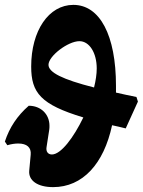

<svg xmlns="http://www.w3.org/2000/svg" viewBox="-22 -758 586 788"><path d="M544 -341 538 -360C508 -366 480 -372 454 -378V-406C454 -613 388 -738 279 -738C178 -738 106 -632 106 -485C106 -377 145 -329 320 -276C280 -193 228 -124 191 -124C175 -124 166 -136 169 -154L180 -225C181 -231 181 -236 181 -242C181 -289 146 -324 96 -324C49 -283 17 -235 -2 -177L8 -162C25 -167 40 -169 53 -169C88 -169 107 -153 104 -123L98 -58C94 -17 132 10 196 10C317 10 404 -85 438 -244C456 -240 475 -236 494 -231ZM177 -492C177 -528 257 -589 304 -589C345 -589 375 -541 375 -477C375 -454 371 -427 364 -399C234 -432 177 -461 177 -492Z"/></svg>

Font: Alegreya SC Black
Style: Italic
Weight: 900
Italic angle: -7°
Designer: Juan Pablo del Peral
Foundry: Huerta Tipografica
Version: Version 2.007;PS 002.007;hotconv 1.0.88;makeotf.lib2.5.64775